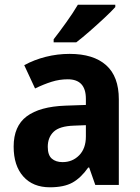

<svg xmlns="http://www.w3.org/2000/svg" viewBox="-20 -786 594 816"><path d="M276 -557Q377 -557 431 -509Q485 -461 485 -364V0H385L359 -74H355Q324 -30 288 -10Q252 10 192 10Q120 10 79 -36Q38 -82 38 -163Q38 -250 93.5 -291.5Q149 -333 258 -337L345 -340V-366Q345 -449 268 -449Q233 -449 199.5 -438.5Q166 -428 129 -410L83 -509Q125 -532 174.5 -544.5Q224 -557 276 -557ZM294 -252Q233 -250 208 -226Q183 -202 183 -162Q183 -127 200 -112Q217 -97 246 -97Q288 -97 316.5 -126Q345 -155 345 -206V-254ZM470 -756Q454 -738 424 -710Q394 -682 361.5 -653.5Q329 -625 304 -606H208V-619Q233 -651 262 -691.5Q291 -732 311 -766H470Z"/></svg>

Font: Noto Sans Gujarati UI SemiCondensed
Style: Bold
Weight: 700
Width: 4
Designer: Jelle Bosma - Monotype Design Team, Universal Thirst
Foundry: Monotype Imaging Inc.
Version: Version 2.106; ttfautohint (v1.8.4.7-5d5b)